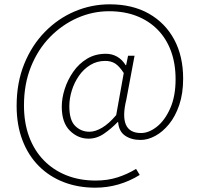

<svg xmlns="http://www.w3.org/2000/svg" viewBox="-20 -712 925 889"><path d="M421 157Q342 157 275.5 131.5Q209 106 160 57Q111 8 84 -62.5Q57 -133 57 -222Q57 -329 92 -415.5Q127 -502 187.5 -564Q248 -626 325.5 -659Q403 -692 488 -692Q593 -692 669 -649Q745 -606 786.5 -529Q828 -452 828 -348Q828 -279 810 -226Q792 -173 762.5 -137Q733 -101 698.5 -82.5Q664 -64 631 -64Q588 -64 559 -84Q530 -104 527 -147H525Q495 -116 461.5 -93Q428 -70 390 -70Q341 -70 303.5 -107Q266 -144 266 -218Q266 -257 279.5 -299.5Q293 -342 319 -379.5Q345 -417 383 -440Q421 -463 470 -463Q499 -463 522.5 -449.5Q546 -436 562 -410H564L573 -454H603L565 -251Q527 -96 633 -96Q669 -96 706 -125Q743 -154 768 -210Q793 -266 793 -345Q793 -418 771.5 -476Q750 -534 709.5 -575Q669 -616 612.5 -638Q556 -660 485 -660Q409 -660 338.5 -629Q268 -598 212 -541Q156 -484 123.5 -403.5Q91 -323 91 -224Q91 -144 114.5 -80Q138 -16 182 29.5Q226 75 287 99.5Q348 124 423 124Q479 124 525 109Q571 94 610 70L627 98Q580 127 528.5 142Q477 157 421 157ZM394 -102Q421 -102 452.5 -120.5Q484 -139 518 -179L553 -374Q532 -406 513 -418Q494 -430 467 -430Q429 -430 398 -411Q367 -392 345.5 -361Q324 -330 312.5 -293Q301 -256 301 -220Q301 -155 328.5 -128.5Q356 -102 394 -102Z"/></svg>

Font: Noto Sans SC Thin
Style: Regular
Weight: 100
Designer: Ryoko NISHIZUKA 西塚涼子 (kana, bopomofo & ideographs); Paul D. Hunt (Latin, Greek & Cyrillic); Sandoll Communications 산돌커뮤니
Foundry: Adobe
Version: Version 2.004-H2;hotconv 1.0.118;makeotfexe 2.5.65603